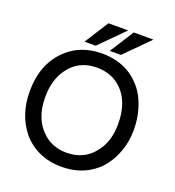

<svg xmlns="http://www.w3.org/2000/svg" viewBox="-166 -1065 1110 1218"><g transform="rotate(20 389.0 -456.0)"><path d="M385.3 -741.2Q558.6 -741.2 657.7 -616.7L657.2 -617.7L658.2 -616.7Q688.5 -577.1 707.5 -527.3Q726.6 -477.5 734.4 -421.9Q736.8 -406.2 737.8 -388.4Q738.8 -370.6 738.8 -353Q738.8 -280.8 717.3 -216.8Q695.8 -152.8 656.7 -101.1Q647 -88.4 635.7 -76.4Q624.5 -64.5 612.3 -54.7L612.8 -55.2Q520.5 22.5 386.2 22.5Q303.2 22.5 236.6 -7.3Q169.9 -37.1 121.1 -94.7Q79.1 -146.5 56.6 -213.6Q34.2 -280.8 34.2 -358.9Q34.2 -542.5 145 -649.4Q239.7 -741.2 385.3 -741.2ZM385.3 -646Q260.7 -646 192.9 -548.8Q139.2 -473.1 139.2 -358.9Q139.2 -207.5 230.5 -128.4Q293 -72.3 386.2 -72.3Q508.8 -72.3 577.1 -167.5Q632.8 -241.2 632.8 -355Q632.8 -514.2 539.1 -593.3Q476.6 -646 385.3 -646ZM356 -935.1H489.3L328.6 -773.4H253.4ZM526.9 -935.1H659.7L499 -773.4H423.8Z"/></g></svg>

Font: SolaimanLipi
Style: Bold
Weight: 700
Designer: Solaiman Karim
Foundry: Al Mamun Sumon
Version: Version 2.000